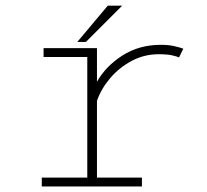

<svg xmlns="http://www.w3.org/2000/svg" viewBox="-20 -674 750 694"><path d="M330.5 -32H493V0H131V-32H295.5V-468H137.5V-500H330.5V-378.5Q362 -434.5 422.2 -473.2Q482.5 -512 561.5 -512Q590 -512 611.2 -507Q632.5 -502 642.5 -498L627 -466Q620.5 -470 602 -474Q583.5 -478 553.5 -478Q501.5 -478 456.2 -454Q411 -430 378.2 -391.5Q345.5 -353 330.5 -309.5ZM259.5 -522.5 369.5 -653.5H421.5L290.5 -522.5Z"/></svg>

Font: League Mono Thin
Style: Regular
Weight: 100
Width: 6
Designer: Tyler Finck
Foundry: The League of Moveable Type / Tyler Finck
Version: Version 2.300;RELEASE